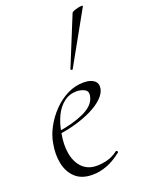

<svg xmlns="http://www.w3.org/2000/svg" viewBox="-141 -798 658 878"><g transform="rotate(-20 187.5 -359.5)"><path d="M154 12Q102 12 72 -15.5Q42 -43 32.5 -88Q23 -133 33 -185Q39 -222 59.5 -260Q80 -298 110.5 -329.5Q141 -361 178.5 -380Q216 -399 258 -399Q293 -399 310 -384.5Q327 -370 322 -345Q317 -322 294.5 -300.5Q272 -279 236.5 -261.5Q201 -244 157.5 -231.5Q114 -219 67 -213L69 -226Q147 -237 200.5 -261.5Q254 -286 264 -324Q272 -352 254 -362Q236 -372 215 -372Q179 -372 152 -351Q125 -330 108.5 -295Q92 -260 85 -218Q74 -161 82.5 -116.5Q91 -72 117.5 -46Q144 -20 187 -20Q212 -20 238.5 -27Q265 -34 290 -53Q293 -55 296.5 -51Q300 -47 297 -44Q259 -14 224 -1Q189 12 154 12ZM233 -473Q232 -470 226.5 -472Q221 -474 223 -476L321 -716Q323 -719 331.5 -722.5Q340 -726 351 -728.5Q362 -731 369.5 -731Q377 -731 375 -727Z"/></g></svg>

Font: Cormorant Garamond Light Light
Style: Italic
Weight: 300
Italic angle: -10°
Version: Version 4.001